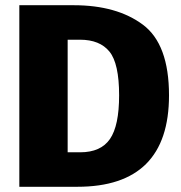

<svg xmlns="http://www.w3.org/2000/svg" viewBox="-20 -715 694 735"><path d="M276 0H54V-695H262Q427 -695 527 -620.5Q627 -546 627 -350Q627 0 276 0ZM287 -132Q366 -132 401 -183Q436 -234 436 -350Q436 -472 399 -517.5Q362 -563 286 -563H239V-132Z"/></svg>

Font: Trujillo ExtraBold
Style: Regular
Weight: 800
Designer: Fira Sans original fonts by bBox Type GmbH, Carrois Corporate GbR, & Edenspiekermann AG / Changes by Cristiano Sobral
Foundry: Fira Sans original fonts by bBox Type GmbH, Carrois Corporate GbR, & Edenspiekermann AG / Changes by Cristiano Sobral
Version: Version 4.301;July 28, 2020;FontCreator 13.0.0.2655 64-bit